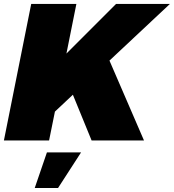

<svg xmlns="http://www.w3.org/2000/svg" viewBox="-25 -720 891 984"><path d="M713 0H444.5L348.5 -234.5L256.5 -148L226.5 0H-5L135 -700H366.5L315.5 -445.5L570 -700H846L536 -409.5ZM272.5 243.5H153L215.5 61H390.5Z"/></svg>

Font: Argentum Sans Black
Style: Italic
Weight: 900
Italic angle: -11°
Designer: Julieta Ulanovsky (font), Cristiano Sobral (main changes and remaster)
Foundry: Julieta Ulanovsky (font), Cristiano Sobral (main changes and remaster)
Version: Version 2.007;June 15, 2022;FontCreator 14.0.0.2814 64-bit; 